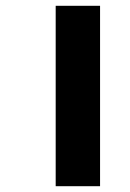

<svg xmlns="http://www.w3.org/2000/svg" viewBox="-20 -642 448 662"><path d="M172 0H325V-622H172Z"/></svg>

Font: Noto Sans Bengali UI ExtraBold
Style: Regular
Weight: 800
Designer: Jelle Bosma - Monotype Design Team
Foundry: Monotype Imaging Inc.
Version: Version 2.003